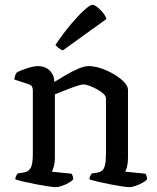

<svg xmlns="http://www.w3.org/2000/svg" viewBox="-20 -773 649 793"><path d="M209.6 0Q201.9 0 179.7 -3.3Q157.6 -6.5 130.3 -11.7Q103 -16.9 79 -22.5Q55 -28.2 43.2 -32.2Q43.2 -39.7 46.6 -46.4Q50 -53 52.5 -56.4L80.3 -61.1Q96.6 -63.9 106.1 -78.4Q115.6 -92.9 115.6 -139.1V-399.9Q115.6 -407.9 112.5 -414.7Q109.4 -421.5 99.9 -424.5L39.1 -444.6Q41.1 -457.5 43.6 -463.9Q46.2 -470.4 50 -474Q66.3 -483.1 93.6 -491.6Q121 -500 137.2 -500Q166 -500 185.1 -481.7Q204.2 -463.4 204.2 -434.4Q227.5 -448.7 253.3 -463.8Q279.1 -479 303.7 -489.5Q328.4 -500 346.6 -500Q369.1 -500 397.1 -490.8Q425 -481.5 450.5 -466.4Q476.1 -451.3 492.4 -434.4Q508.6 -417.5 508.6 -401.5V-120.5Q508.6 -100 504.7 -84.8Q500.9 -69.7 497.1 -63.9L580.8 -55.6Q583 -52.4 585.3 -46.3Q587.6 -40.3 587.6 -33Q582.4 -25.4 568.4 -17.9Q554.5 -10.3 539.6 -5.2Q524.6 0 513.9 0Q505.9 0 483.8 -3.3Q461.8 -6.5 435.1 -11.7Q408.5 -16.9 384.8 -22.5Q361.2 -28.2 349.4 -32.2Q349.4 -40.5 352.7 -46.5Q356 -52.6 359 -56.4L384.2 -60.4Q394.4 -62.4 401.8 -68.3Q409.2 -74.3 413.5 -90.5Q417.7 -106.8 417.7 -139.1V-365.9Q417.7 -375.9 406.7 -386.2Q395.6 -396.5 379.4 -405.1Q363.2 -413.7 348.2 -419Q333.2 -424.4 325.3 -424.4Q318.3 -424.4 302.2 -419.5Q286.1 -414.7 267.2 -407.3Q248.3 -400 231.6 -393.3Q215 -386.5 206.7 -383.3V-122Q206.7 -102.3 202.7 -86.8Q198.7 -71.2 194.2 -63.9L275.6 -55.6Q277.8 -52.4 280.1 -46.3Q282.4 -40.3 282.4 -33Q277.1 -25.2 263.5 -17.6Q249.8 -10.1 234.9 -5Q220 0 209.6 0ZM239.4 -564.8Q229.8 -568.5 221.5 -575.2Q213.2 -581.9 208.9 -587.4Q242.1 -636.5 273.5 -673.6Q305 -710.7 328.8 -732Q352.6 -753.3 361.4 -753.3Q369.1 -753.3 381.2 -744.1Q393.3 -734.9 404.5 -721.4Q415.7 -708 419.5 -694.4Z"/></svg>

Font: Texturina Medium
Style: Regular
Weight: 500
Designer: Guillermo Torres Carreño
Foundry: Omnibus-Type
Version: Version 1.003